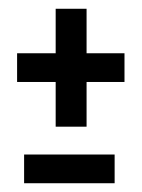

<svg xmlns="http://www.w3.org/2000/svg" viewBox="-20 -493 324 438"><path d="M107 -204H177.5V-306H264V-371.5H177.5V-473H107V-371.5H19V-306H107ZM35 -75H241.5V-140.5H35Z"/></svg>

Font: Anybody SemiExpanded
Style: Regular
Weight: 400
Width: 6
Designer: Tyler Finck
Foundry: Etcetera Type Company
Version: Version 1.113;gftools[0.9.25]